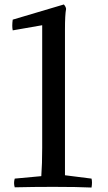

<svg xmlns="http://www.w3.org/2000/svg" viewBox="-20 -836 482 860"><path d="M271 -654V-51L390 -36Q394 -20 390 4Q327 1 219 1Q130 1 46 3Q40 -16 46 -36L165 -47Q169 -102 169 -174V-723L37 -700Q33 -719 37 -748L266 -816Q275 -806 276 -796Q271 -770 271 -704Z"/></svg>

Font: Adamina
Style: Regular
Weight: 400
Designer: Cyreal (www.cyreal.org)
Foundry: Cyreal
Version: Version 1.011